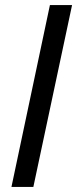

<svg xmlns="http://www.w3.org/2000/svg" viewBox="-20 -734 303 754"><path d="M25 0H111L263 -714H176Z"/></svg>

Font: Noto Sans SemiCondensed
Style: Italic
Weight: 400
Width: 4
Italic angle: -12°
Designer: Monotype Design Team
Foundry: Monotype Imaging Inc.
Version: Version 2.013